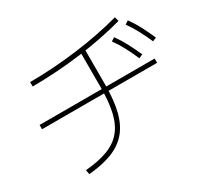

<svg xmlns="http://www.w3.org/2000/svg" viewBox="-160 -988 1320 1247"><g transform="rotate(-30 500.0 -364.5)"><path d="M171 2Q269 -6 337 -31.5Q405 -57 446 -105.5Q487 -154 505 -230.5Q523 -307 523 -417V-689H557V-417Q557 -301 536.5 -219Q516 -137 471 -84Q426 -31 353.5 -2.5Q281 26 177 35ZM57 -371V-403H920V-371ZM143 -675Q229 -675 318.5 -681Q408 -687 496.5 -698.5Q585 -710 669.5 -726.5Q754 -743 830 -764L839 -732Q763 -711 677.5 -694Q592 -677 502.5 -665.5Q413 -654 322 -648Q231 -642 143 -642ZM835 -454Q810 -512 786.5 -555.5Q763 -599 735 -638L761 -655Q792 -612 816 -566Q840 -520 864 -467ZM967 -505Q942 -562 918.5 -605.5Q895 -649 867 -688L893 -705Q924 -662 948 -616Q972 -570 995 -517Z"/></g></svg>

Font: M PLUS 2 Thin ExtraLight
Style: Regular
Weight: 250
Version: Version 1.001